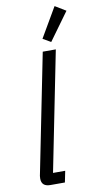

<svg xmlns="http://www.w3.org/2000/svg" viewBox="-106 -1025 557 1071"><g transform="rotate(-10 173.0 -489.5)"><path d="M89 0Q39 0 39 -45Q39 -53 40 -60Q41 -67 43 -75L176 -740H250L115 -64H184L171 0ZM232 -785 187 -811 285 -979 346 -942Z"/></g></svg>

Font: IBM Plex Sans Cond
Style: Italic
Weight: 400
Width: 3
Italic angle: -11°
Designer: Mike Abbink, Paul van der Laan, Pieter van Rosmalen
Foundry: Bold Monday
Version: Version 1.3